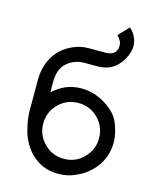

<svg xmlns="http://www.w3.org/2000/svg" viewBox="-117 -843 748 935"><g transform="rotate(15 257.5 -375.5)"><path d="M274.4 -344.7C313.5 -344.7 346.7 -331.1 374 -303.7C401.4 -276.4 415 -243.2 415 -204.1C415 -165.5 401.4 -132.8 374 -105C346.7 -77.1 313.5 -63.5 274.4 -63.5C235.4 -63.5 202.1 -77.1 174.8 -105C147.5 -132.8 133.8 -165.5 133.8 -204.1C133.8 -243.2 147.5 -276.4 174.8 -303.7C202.1 -331.1 235.4 -344.7 274.4 -344.7ZM252 -615.2C227.1 -615.2 202.6 -610.4 179.2 -600.6C155.8 -590.8 134.8 -578.1 116.2 -560.5C97.7 -543 82 -520.5 70.8 -493.7C59.6 -466.8 53.7 -437 53.7 -404.8V-262.2C53.7 -261.7 53.2 -261.7 53.2 -261.2C53.2 -222.7 58.1 -187.5 66.9 -154.8C70.3 -139.6 75.2 -124.5 82 -110.8C97.7 -75.2 120.1 -45.9 149.9 -23.4C182.6 1.5 221.2 14.2 266.6 14.2C299.8 14.2 329.1 7.8 355.5 -5.4C381.3 -15.6 404.8 -31.7 426.3 -52.7C468.3 -94.2 489.3 -144.5 489.3 -203.1C489.3 -231 482.9 -261.2 470.7 -293C462.4 -316.4 447.8 -337.4 426.8 -355.5C380.4 -395.5 329.6 -416 274.4 -417H270.5C231 -417 194.8 -406.7 162.6 -386.2C149.9 -378.4 138.2 -369.6 127.9 -359.4V-396V-412.1C127.9 -455.6 140.1 -488.3 164.6 -509.3C189 -530.3 218.3 -541 252 -541H319.8C340.3 -541 359.4 -544.9 376 -552.2C392.6 -559.6 405.8 -568.8 416 -580.1C426.3 -591.3 435.5 -603 442.4 -616.2C449.2 -629.4 454.1 -641.6 457 -652.3C460 -663.1 460.9 -672.4 460.9 -680.2C460.9 -693.8 458.5 -706.5 453.6 -718.3C448.7 -730 444.3 -738.3 440.4 -743.7C436.5 -749 429.7 -755.9 420.9 -765.1L371.1 -712.9L377.9 -705.6L383.8 -697.8L389.6 -688.5L393.6 -677.7L395 -665C395 -631.8 375 -615.2 335 -615.2Z"/></g></svg>

Font: Tuffy
Style: Regular
Weight: 500
Designer: Thatcher Ulrich, Karoly Barta and Michael Everson
Version: Version 001.270